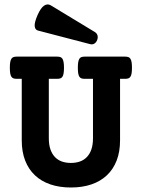

<svg xmlns="http://www.w3.org/2000/svg" viewBox="-20 -835 640 866"><path d="M55.2 -479.5Q46.9 -479.5 41 -481.4Q35.2 -483.4 31.5 -488.8Q27.8 -494.1 26.1 -503.9Q24.4 -513.7 24.4 -529.3Q24.4 -544.9 26.1 -554.7Q27.8 -564.5 31.5 -570.1Q35.2 -575.7 41 -577.6Q46.9 -579.6 55.2 -579.6H237.8Q246.1 -579.6 252 -577.6Q257.8 -575.7 261.5 -570.1Q265.1 -564.5 266.8 -554.7Q268.6 -544.9 268.6 -529.3Q268.6 -513.7 266.8 -503.9Q265.1 -494.1 261.5 -488.8Q257.8 -483.4 252 -481.4Q246.1 -479.5 237.8 -479.5H200.2V-211.4Q200.2 -182.1 207.5 -161.1Q214.8 -140.1 228 -126.5Q241.2 -112.8 259.5 -106.4Q277.8 -100.1 299.8 -100.1Q321.8 -100.1 340.1 -106.4Q358.4 -112.8 371.6 -126.5Q384.8 -140.1 392.1 -161.1Q399.4 -182.1 399.4 -211.4V-479.5H361.8Q353.5 -479.5 347.7 -481.4Q341.8 -483.4 338.1 -488.8Q334.5 -494.1 332.8 -503.9Q331.1 -513.7 331.1 -529.3Q331.1 -544.9 332.8 -554.7Q334.5 -564.5 338.1 -570.1Q341.8 -575.7 347.7 -577.6Q353.5 -579.6 361.8 -579.6H544.4Q552.7 -579.6 558.6 -577.6Q564.5 -575.7 568.1 -570.1Q571.8 -564.5 573.5 -554.7Q575.2 -544.9 575.2 -529.3Q575.2 -513.7 573.5 -503.9Q571.8 -494.1 568.1 -488.8Q564.5 -483.4 558.6 -481.4Q552.7 -479.5 544.4 -479.5H521.5V-201.7Q521.5 -150.4 506.1 -110.8Q490.7 -71.3 461.9 -44.2Q433.1 -17.1 392.1 -3.2Q351.1 10.7 299.8 10.7Q248.5 10.7 207.5 -3.2Q166.5 -17.1 137.7 -44.2Q108.9 -71.3 93.5 -110.8Q78.1 -150.4 78.1 -201.7V-479.5ZM407.2 -690.9Q417 -685.1 419.7 -675.5Q422.4 -666 418.5 -655.3Q414.6 -644 405.8 -638.4Q397 -632.8 385.3 -636.2L150.9 -697.3Q138.2 -700.7 136.5 -717Q134.8 -733.4 149.4 -767.1Q164.1 -800.3 179.2 -809.8Q194.3 -819.3 208 -811.5Z"/></svg>

Font: Courier Prime
Style: Bold
Weight: 700
Monospace: yes
Designer: Alan Dague-Greene
Foundry: Quote-Unquote Apps
Version: Version 1.202